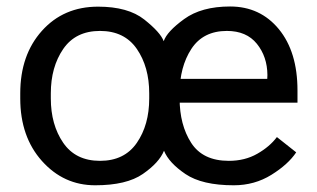

<svg xmlns="http://www.w3.org/2000/svg" viewBox="-20 -548 962 583"><path d="M134.3 -264.6Q134.3 -344.2 171.9 -399.2Q209.5 -454.1 283.7 -454.1Q357.9 -454.1 395.5 -399.4Q433.1 -344.7 433.1 -264.6V-249Q433.1 -168.9 395.5 -114.3Q357.9 -59.6 283.7 -59.6Q209.5 -59.6 171.9 -114.5Q134.3 -169.4 134.3 -249ZM477.1 -422.9Q467.3 -449.7 418 -488.8Q368.7 -527.8 277.8 -527.8Q172.9 -527.8 107.2 -454.3Q41.5 -380.9 41.5 -264.6V-249Q41.5 -132.8 107.4 -59.1Q173.3 14.6 269 14.6Q364.3 14.6 413.8 -19.8Q463.4 -54.2 478 -90.3Q492.7 -53.7 543.2 -19.5Q593.8 14.6 689.9 14.6Q752.9 14.6 804 -17.1Q855 -48.8 879.4 -85.4L820.8 -131.8Q798.8 -102.5 761.2 -81.1Q723.6 -59.6 674.8 -59.6Q595.7 -59.6 560.5 -114.3Q525.4 -168.9 525.4 -249V-264.6Q525.4 -344.7 561 -399.4Q596.7 -454.1 668.9 -454.1Q728.5 -454.1 760 -415Q791.5 -376 792 -320.3L791.5 -308.6H488.3V-236.3H883.3V-273.4Q883.3 -390.6 826.7 -459.5Q770 -528.3 678.7 -528.3Q591.8 -528.3 539.3 -490.2Q486.8 -452.1 477.1 -422.9Z"/></svg>

Font: Roboto Flex
Style: Regular
Weight: 400
Designer: Berlow after Robertson
Foundry: Google
Version: Version 3.200;gftools[0.9.32]